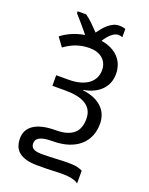

<svg xmlns="http://www.w3.org/2000/svg" viewBox="-191 -950 981 1262"><g transform="rotate(20 300.0 -319.0)"><path d="M264.2 9.8Q229.5 9.8 207.3 14.2Q185.1 18.6 172.4 26.4Q159.7 34.2 154.8 44.2Q149.9 54.2 149.9 65.9Q149.9 76.7 153.3 85.4Q156.7 94.2 165.5 100.6Q174.3 106.9 189.2 110.4Q204.1 113.8 227.1 113.8Q258.8 113.8 282.5 112.8Q306.2 111.8 326.7 110.8Q347.2 109.9 366.9 108.9Q386.7 107.9 411.1 107.9Q453.1 107.9 476.1 113.8Q499 119.6 511.2 127V215.8Q507.3 212.4 499.5 208Q491.7 203.6 478.8 199.7Q465.8 195.8 446.8 192.9Q427.7 189.9 401.9 189.9Q377.9 189.9 360.6 190.7Q343.3 191.4 325.2 192.1Q307.1 192.9 284.7 193.4Q262.2 193.8 228 193.8Q177.2 193.8 144.3 183.8Q111.3 173.8 91.8 156.2Q72.3 138.7 64.7 115.2Q57.1 91.8 57.1 64.9Q57.1 35.6 69.1 11.7Q81.1 -12.2 106 -29.3Q130.9 -46.4 169.2 -55.7Q207.5 -64.9 259.8 -64.9Q303.2 -64.9 334.5 -74.2Q365.7 -83.5 385.5 -101.1Q405.3 -118.7 414.6 -144.5Q423.8 -170.4 423.8 -203.1Q423.8 -237.8 410.2 -262.5Q396.5 -287.1 371.1 -302.5Q345.7 -317.9 310.5 -325Q275.4 -332 231.9 -332H139.2V-405.8H225.1Q270 -405.8 304.7 -415.3Q339.4 -424.8 363 -442.4Q386.7 -460 398.9 -484.6Q411.1 -509.3 411.1 -539.1Q411.1 -565.4 401.9 -585.7Q392.6 -606 376 -620.1Q359.4 -634.3 336.2 -641.6Q313 -648.9 285.2 -648.9Q258.3 -648.9 234.6 -644.5Q210.9 -640.1 189.9 -632.6Q168.9 -625 149.7 -614Q130.4 -603 111.8 -589.8L66.9 -650.9Q95.7 -674.3 136.5 -692.6Q177.2 -710.9 227.1 -719.2Q215.3 -733.9 201.9 -750Q188.5 -766.1 175.3 -781.5Q162.1 -796.9 149.9 -810.8Q137.7 -824.7 127.9 -835.9V-849.1H187Q211.9 -832.5 235.8 -808.8Q259.8 -785.2 286.1 -757.8Q298.8 -775.4 313 -792.5Q327.1 -809.6 343.5 -823.2Q359.9 -836.9 378.2 -845.5Q396.5 -854 417 -854Q432.1 -854 443.6 -851.8Q455.1 -849.6 461.9 -847.2V-789.1Q456.5 -791.5 448.5 -793.2Q440.4 -794.9 432.1 -794.9Q421.4 -794.9 409.4 -789.3Q397.5 -783.7 385.7 -773.7Q374 -763.7 362.8 -750Q351.6 -736.3 341.8 -720.2Q382.3 -713.9 412.8 -698.5Q443.4 -683.1 464.1 -660.6Q484.9 -638.2 495.4 -609.4Q505.9 -580.6 505.9 -546.9Q505.9 -511.2 493.4 -481.9Q481 -452.6 458.7 -431.2Q436.5 -409.7 406 -395.8Q375.5 -381.8 338.9 -376V-373Q381.8 -367.7 415.3 -353.8Q448.7 -339.8 471.9 -318.1Q495.1 -296.4 507.1 -267.3Q519 -238.3 519 -203.1Q519 -156.2 502.9 -117.2Q486.8 -78.1 454.6 -49.8Q422.4 -21.5 374.8 -5.9Q327.1 9.8 264.2 9.8Z"/></g></svg>

Font: Droid Sans Mono
Style: Regular
Weight: 400
Monospace: yes
Foundry: Ascender Corporation
Version: Version 1.00 build 112